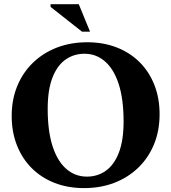

<svg xmlns="http://www.w3.org/2000/svg" viewBox="-20 -904 835 936"><path d="M405.5 -698Q483.5 -698 548.2 -673Q613 -648 660 -601.5Q707 -555 732.5 -490.2Q758 -425.5 758 -346.5Q758 -267 731 -201Q704 -135 654.5 -87Q605 -39 537.8 -13Q470.5 13 390 13Q311.5 13 247 -12Q182.5 -37 135.5 -83.5Q88.5 -130 62.8 -195Q37 -260 37 -339Q37 -418.5 64 -484.2Q91 -550 140.5 -598Q190 -646 257.2 -672Q324.5 -698 405.5 -698ZM403.5 -43Q456 -43 496.2 -71.8Q536.5 -100.5 559.5 -160Q582.5 -219.5 582.5 -311.5Q582.5 -420.5 558.8 -493.8Q535 -567 492 -604.5Q449 -642 392 -642Q339.5 -642 299 -613.2Q258.5 -584.5 235.5 -525Q212.5 -465.5 212.5 -373.5Q212.5 -265 236.2 -191.5Q260 -118 303.2 -80.5Q346.5 -43 403.5 -43ZM419 -749.5H380L226.5 -870.5V-883.5H364Z"/></svg>

Font: Newsreader 36pt
Style: Bold
Weight: 700
Designer: Hugues Gentile
Foundry: Production Type
Version: Version 1.003